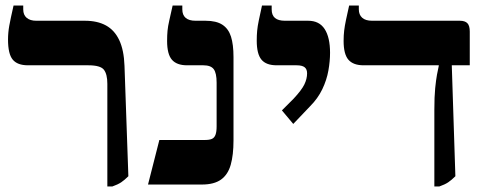

<svg xmlns="http://www.w3.org/2000/svg" viewBox="-20 -667 1757 694"><path d="M368 7V-364Q368 -399 355.5 -415Q343 -431 299 -431H81Q43 -431 26 -451.5Q9 -472 9 -524Q9 -549 13.5 -574Q18 -599 29 -647H64V-633Q64 -613 76.5 -602.5Q89 -592 111 -592H287Q332 -592 363 -575Q394 -558 411 -522Q428 -486 430 -429L444 -30Q430 -16 418 -8Q406 0 386 7Z M515 0 556 -161H720Q737 -161 746 -165Q755 -169 759 -180Q763 -191 763 -210V-368Q763 -403 752.5 -417Q742 -431 715 -431H656Q619 -431 601.5 -451Q584 -471 584 -519Q584 -539 585.5 -555.5Q587 -572 592 -593.5Q597 -615 604 -647H639V-633Q639 -613 651 -602.5Q663 -592 687 -592H723Q762 -592 784 -577.5Q806 -563 815 -534.5Q824 -506 824 -461V-159Q824 -107 814 -71.5Q804 -36 779 -18Q754 0 710 0Z M1040 -219 999 -268 1041 -310Q1070 -341 1080 -361.5Q1090 -382 1090 -402Q1090 -417 1081 -424Q1072 -431 1052 -431H980Q942 -431 925 -451.5Q908 -472 908 -520Q908 -539 909.5 -555.5Q911 -572 915.5 -593.5Q920 -615 927 -647H962V-633Q962 -612 974 -602Q986 -592 1010 -592H1094Q1134 -592 1153.5 -562Q1173 -532 1173 -476Q1173 -446 1167 -412Q1161 -378 1145 -344.5Q1129 -311 1100 -282Z M1550 7V-270Q1550 -318 1553 -348Q1556 -378 1559.5 -397Q1563 -416 1566 -429V-431H1294Q1257 -431 1239.5 -451Q1222 -471 1222 -519Q1222 -539 1224 -556Q1226 -573 1230.5 -594.5Q1235 -616 1242 -647H1277V-633Q1277 -614 1289 -603Q1301 -592 1325 -592H1642Q1661 -592 1669.5 -583Q1678 -574 1678 -553V-431H1613L1626 -30Q1612 -16 1600 -8Q1588 0 1568 7Z"/></svg>

Font: Noto Serif Hebrew
Style: Bold
Weight: 700
Version: Version 2.003